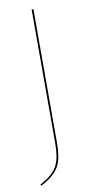

<svg xmlns="http://www.w3.org/2000/svg" viewBox="-89 -717 403 848"><g transform="rotate(-10 113.0 -293.0)"><path d="M126 -86Q126 -36 118 -5Q110 26 88.5 49Q67 72 25 94L22 88Q62 67 82.5 44.5Q103 22 110.5 -7.5Q118 -37 118 -86V-680H126Z"/></g></svg>

Font: Fira Sans Compressed Eight
Style: Regular
Weight: 100
Width: 1
Designer: bBox Type GmbH & Carrois Corporate GbR & Edenspiekermann AG
Foundry: bBox Type GmbH & Carrois Corporate GbR & Edenspiekermann AG
Version: Version 4.301